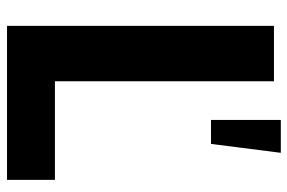

<svg xmlns="http://www.w3.org/2000/svg" viewBox="-160 -680 840 561"><g transform="rotate(90 260.5 -400.0)"><path d="M506 0H56V-780H218V-140H506ZM331 -800H427L401 -596H331Z"/></g></svg>

Font: Cooper Hewitt
Style: Bold
Weight: 711
Designer: Village Type and Design LLC
Foundry: Cooper Hewitt Smithsonian Design Museum
Version: 1.000